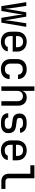

<svg xmlns="http://www.w3.org/2000/svg" viewBox="1710 -2480 780 4240"><g transform="rotate(90 2100.0 -360.0)"><path d="M116 0H223L286 -370C292 -407 298 -457 300 -482C302 -457 307 -407 313 -370L374 0H480L573 -550H493L437 -175C433 -142 428 -99 426 -74C424 -99 419 -142 413 -175L347 -550H253L187 -175C181 -142 177 -99 175 -74C173 -99 169 -142 165 -175L111 -550H27Z M900 10C1017 10 1102 -49 1115 -142H1016C1008 -100 963 -74 900 -74C824 -74 777 -122 777 -202V-250H1120V-349C1120 -476 1033 -560 900 -560C768 -560 680 -476 680 -340V-210C680 -74 768 10 900 10ZM777 -349C777 -433 821 -480 900 -480C979 -480 1023 -433 1023 -349V-323H777Z M1508 10C1638 10 1723 -64 1727 -182H1629C1625 -116 1579 -78 1508 -78C1432 -78 1384 -122 1384 -202V-349C1384 -428 1432 -473 1508 -473C1579 -473 1625 -434 1629 -368H1727C1723 -486 1638 -560 1508 -560C1373 -560 1285 -480 1285 -349V-202C1285 -70 1373 10 1508 10Z M1888 0H1987V-349C1987 -429 2031 -476 2103 -476C2172 -476 2215 -432 2215 -353V0H2314V-368C2314 -486 2243 -560 2134 -560C2050 -560 1996 -518 1987 -445H1986L1987 -550V-730H1888Z M2678 8H2722C2849 8 2920 -51 2920 -155C2920 -252 2872 -308 2777 -321L2638 -341C2602 -346 2583 -366 2583 -403C2583 -449 2617 -477 2677 -477H2721C2775 -477 2810 -450 2812 -412H2912C2908 -499 2832 -558 2721 -558H2677C2557 -558 2487 -500 2487 -402C2487 -317 2531 -263 2610 -251L2758 -230C2803 -224 2824 -200 2824 -155C2824 -104 2787 -75 2722 -75H2678C2615 -75 2578 -103 2578 -152H2480C2480 -50 2553 8 2678 8Z M3300 10C3417 10 3502 -49 3515 -142H3416C3408 -100 3363 -74 3300 -74C3224 -74 3177 -122 3177 -202V-250H3520V-349C3520 -476 3433 -560 3300 -560C3168 -560 3080 -476 3080 -340V-210C3080 -74 3168 10 3300 10ZM3177 -349C3177 -433 3221 -480 3300 -480C3379 -480 3423 -433 3423 -349V-323H3177Z M3982 0H4152V-90H3985C3943 -90 3916 -118 3916 -162V-730H3629V-640H3817V-161C3817 -64 3882 0 3982 0Z"/></g></svg>

Font: JetBrains Mono Medium
Style: Regular
Weight: 436
Monospace: yes
Designer: Philipp Nurullin, Konstantin Bulenkov
Foundry: JetBrains
Version: Version 2.305